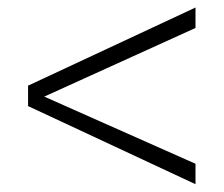

<svg xmlns="http://www.w3.org/2000/svg" viewBox="-20 -508 587 504"><path d="M53.7 -229.5V-283.2L493.2 -488.3V-434.6L96.2 -254.4L493.2 -78.1V-24.4Z"/></svg>

Font: Voltera Light
Style: Light
Weight: 300
Designer: Bernd Montag
Version: Version 1.301